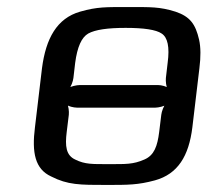

<svg xmlns="http://www.w3.org/2000/svg" viewBox="-20 -514 608 544"><path d="M545 -321C549 -353 549 -380 544 -402C534 -445 519 -467 477 -481C432 -495 407 -494 344 -494C281 -494 256 -495 207 -481C141 -462 110 -405 99 -321L79 -153C70 -82 79 -35 125 -14C172 10 206 10 282 10C343 10 371 10 419 -3C484 -21 515 -72 525 -153L545 -321ZM193 -336C199 -381 211 -408 230 -419C250 -430 285 -435 336 -435C387 -435 422 -430 438 -419C455 -408 461 -381 455 -336L450 -293C449 -284 451 -267 455 -262L457 -264C453 -269 437 -273 428 -273H206C197 -273 179 -269 173 -264L175 -262C181 -267 187 -284 188 -293L193 -336ZM431 -140C426 -100 417 -74 389 -62C357 -48 336 -49 289 -49C242 -49 221 -48 193 -62C167 -74 164 -100 169 -140L175 -189C176 -198 174 -215 170 -220L168 -218C172 -213 189 -209 198 -209H420C429 -209 446 -213 452 -218L450 -220C444 -215 438 -198 437 -189L431 -140Z"/></svg>

Font: Gamestation Storm Oblique 
Style: Italic
Weight: 400
Designer: Jonas Hecksher
Foundry: Jonas Hecksher, Playtypeª, e-types AS
Version: Version 1.003